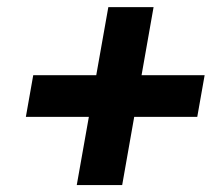

<svg xmlns="http://www.w3.org/2000/svg" viewBox="-20 -620 626 547"><path d="M198.7 -92.8 288.6 -599.6H417.5L328.1 -92.8ZM53.7 -287.1 74.7 -405.8H563L542 -287.1Z"/></svg>

Font: Cascadia Mono NF
Style: Italic
Weight: 400
Italic angle: -10°
Monospace: yes
Designer: Aaron Bell
Foundry: Saja Typeworks
Version: Version 2404.023